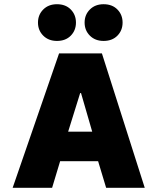

<svg xmlns="http://www.w3.org/2000/svg" viewBox="-20 -890 746 910"><path d="M40 0 260 -637H463L666 0H483L445 -126H265L227 0ZM303 -266H417L364 -449H360ZM471 -696Q431 -696 406 -721Q381 -746 381 -783Q381 -820 406 -845Q431 -870 471 -870Q512 -870 536.5 -845Q561 -820 561 -783Q561 -746 536.5 -721Q512 -696 471 -696ZM250 -696Q210 -696 185 -721Q160 -746 160 -783Q160 -820 185 -845Q210 -870 250 -870Q291 -870 315.5 -845Q340 -820 340 -783Q340 -746 315.5 -721Q291 -696 250 -696Z"/></svg>

Font: Braah One
Style: Regular
Weight: 400
Designer: Ashish Kumar
Foundry: Ashish Kumar
Version: Version 1.001; ttfautohint (v1.8.4.7-5d5b);gftools[0.9.29]